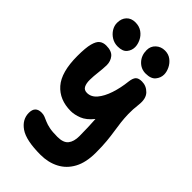

<svg xmlns="http://www.w3.org/2000/svg" viewBox="-299 -852 1208 1208"><g transform="rotate(45 305.5 -248.0)"><path d="M320 261Q191 261 136 223Q81 185 81 126Q81 68 137 68Q154 68 167.5 73.5Q181 79 199 87Q217 95 244 100.5Q271 106 315 106Q368 106 389 79.5Q410 53 410 5Q410 -39 408.5 -73.5Q407 -108 405 -143Q369 -98 330.5 -83Q292 -68 260 -68Q159 -68 101.5 -133.5Q44 -199 44 -343Q44 -416 54 -453.5Q64 -491 82 -504.5Q100 -518 126 -518Q175 -518 195.5 -493Q216 -468 216 -432Q215 -398 210.5 -361.5Q206 -325 205.5 -293Q205 -261 215 -241Q225 -221 251 -221Q288 -221 315.5 -253.5Q343 -286 361 -340Q379 -394 386 -458Q390 -490 402.5 -503.5Q415 -517 445 -517Q484 -517 512.5 -488Q541 -459 534 -400Q528 -350 529 -311.5Q530 -273 534 -239.5Q538 -206 543.5 -171.5Q549 -137 553 -94.5Q557 -52 557 5Q557 92 526.5 148.5Q496 205 442 233Q388 261 320 261ZM426 -568Q384 -568 355 -599Q326 -630 326 -677Q326 -712 350.5 -734.5Q375 -757 410 -757Q442 -757 465 -739.5Q488 -722 500.5 -696Q513 -670 513 -646Q513 -617 493 -592.5Q473 -568 426 -568ZM181 -564Q151 -564 126.5 -579Q102 -594 87.5 -617.5Q73 -641 73 -667Q73 -705 94.5 -728Q116 -751 153 -751Q188 -751 212.5 -733.5Q237 -716 249.5 -689.5Q262 -663 262 -639Q262 -610 243.5 -587Q225 -564 181 -564Z"/></g></svg>

Font: Shantell Sans Normal
Style: Bold
Weight: 700
Designer: Stephen Nixon, Anya Danilova, Shantell Martin
Foundry: Arrow Type
Version: Version 1.009;[a7da0bfa3]